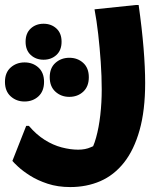

<svg xmlns="http://www.w3.org/2000/svg" viewBox="-89 -498 679 778"><path d="M28 12Q58 47.3 92 68.7Q125.9 90.1 161.2 99.3Q196.5 108.5 227.8 108.5Q257.2 108.5 279.1 98.5Q300.9 88.5 314.6 84.6L272.3 124.6Q289.1 100.4 300.3 59.8Q311.6 19.2 317.4 -31.5Q323.2 -82.2 323.2 -135.2Q323.2 -189 319.2 -246.9Q315.2 -304.7 308.9 -360Q302.6 -415.2 294 -460.2L462 -477.8H472.8Q486.2 -382.8 492.7 -303.4Q499.2 -224 499.2 -162Q499.2 -50.6 476.6 29.5Q454 109.7 413.4 160.9Q372.7 212.1 317.3 236.1Q261.9 260 195.6 260Q145.3 260 104.2 246.5Q63.2 233 33.1 213.9Q3.1 194.8 -15.2 177.8Q-33.4 160.9 -38.8 154L17.2 12ZM87.6 -256Q56.5 -256 35.6 -275.2Q14.7 -294.4 14.7 -328.9Q14.7 -363.4 35.6 -382.6Q56.5 -401.8 87.6 -401.8Q118.6 -401.8 139.6 -382.6Q160.5 -363.4 160.5 -328.9Q160.5 -294.4 139.6 -275.2Q118.6 -256 87.6 -256ZM191.7 -105.5Q158.9 -105.5 135.7 -126.4Q112.5 -147.4 112.5 -185.1Q112.5 -222.7 135.7 -243.3Q158.9 -263.9 192 -263.9Q225.2 -263.9 248 -243.3Q270.9 -222.7 270.9 -185.1Q270.9 -147.4 248.2 -126.4Q225.4 -105.5 191.7 -105.5ZM10.3 -86.7Q-22.5 -86.7 -45.7 -107.6Q-68.9 -128.6 -68.9 -166.3Q-68.9 -203.9 -45.7 -224.5Q-22.5 -245.1 10.6 -245.1Q43.8 -245.1 66.6 -224.5Q89.5 -203.9 89.5 -166.3Q89.5 -128.6 66.8 -107.6Q44 -86.7 10.3 -86.7Z"/></svg>

Font: Kufam
Style: Italic
Weight: 400
Italic angle: -11°
Designer: Artur Schmal
Foundry: Original Type
Version: Version 1.301; ttfautohint (v1.8.3)